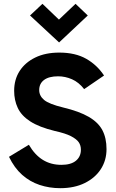

<svg xmlns="http://www.w3.org/2000/svg" viewBox="-20 -968 605 1004"><path d="M295 16Q238 16 187 -1Q136 -18 95.5 -54Q55 -90 27 -148L131 -211Q162 -158 204 -132Q246 -106 301 -106Q351 -106 377 -127.5Q403 -149 403 -185Q403 -208 391.5 -224.5Q380 -241 351 -256Q322 -271 267 -283Q185 -303 138.5 -333Q92 -363 73 -403.5Q54 -444 54 -493Q54 -552 82.5 -596.5Q111 -641 164 -667Q217 -693 290 -693Q374 -693 431 -660.5Q488 -628 524 -573L420 -502Q392 -538 356.5 -553.5Q321 -569 284 -569Q236 -569 210.5 -550Q185 -531 185 -497Q185 -467 210.5 -445.5Q236 -424 310 -406Q394 -386 444 -357Q494 -328 515.5 -287Q537 -246 537 -188Q537 -130 507.5 -84Q478 -38 423.5 -11Q369 16 295 16ZM289 -746 137 -887 202 -948 320 -835H256L375 -948L439 -887Z"/></svg>

Font: Gabarito SemiBold
Style: Regular
Weight: 600
Designer: Leandro Assis / Alvaro Franca / Felipe Casaprima
Foundry: Naipe Foundry
Version: Version 1.000